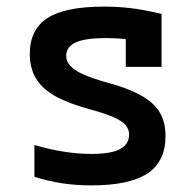

<svg xmlns="http://www.w3.org/2000/svg" viewBox="-20 -550 590 580"><path d="M256 10Q208 10 166.5 3.5Q125 -3 84 -16V-112Q128 -99 171.5 -92Q215 -85 256 -85Q315 -85 342.5 -99.5Q370 -114 370 -144Q370 -160 359 -172.5Q348 -185 323 -196Q298 -207 258 -218Q190 -236 149 -258.5Q108 -281 89 -312.5Q70 -344 70 -387Q70 -461 123.5 -495.5Q177 -530 294 -530Q335 -530 374 -525.5Q413 -521 468 -508V-348H360V-487L408 -426Q372 -431 348 -433Q324 -435 301 -435Q238 -435 209 -422Q180 -409 180 -381Q180 -365 192 -351.5Q204 -338 230 -326Q256 -314 299 -302Q366 -284 405.5 -262Q445 -240 462.5 -210.5Q480 -181 480 -139Q480 -62 425.5 -26Q371 10 256 10Z"/></svg>

Font: M PLUS Code Latin SemiExpanded Medium
Style: Regular
Weight: 500
Width: 6
Designer: Coji Morishita
Foundry: UNDERFOREST DESIGN
Version: Version 1.002; ttfautohint (v1.8.3)